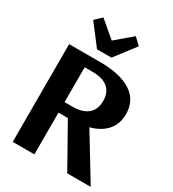

<svg xmlns="http://www.w3.org/2000/svg" viewBox="-223 -1071 1074 1191"><g transform="rotate(30 314.0 -475.0)"><path d="M59.2 0V-700H281Q427.2 -700 504.7 -648.7Q582.2 -597.5 582.2 -500Q582.2 -435.3 547.5 -390.1Q512.8 -345 445.5 -322Q378.1 -299.1 281 -299.1H147.4V-374.4H272.4Q319.9 -374.4 352.5 -389Q385.2 -403.5 402 -431.4Q418.8 -459.3 418.8 -499.3Q418.8 -560.2 381.4 -592.1Q344 -623.9 272.4 -623.9H176.5L214.4 -658.9V0ZM449.8 0 258.1 -340.7H410.9L618 0ZM225.1 -758.7 113.3 -904.6 160.8 -949.6 276.8 -851.3 392.9 -949.6 440.3 -904.6 328.5 -758.7Z"/></g></svg>

Font: Sutasoma
Style: Regular
Weight: 400
Designer: Izhar Fathurrohim, Akbar Rohmanto, Arusyal Khofiqoini
Foundry: Kiwari Kolektiv
Version: Version 1.102